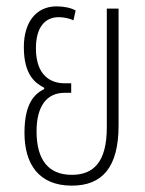

<svg xmlns="http://www.w3.org/2000/svg" viewBox="-20 -575 457 604"><path d="M206 9C301 9 353 -48 353 -180V-548H316V-174C316 -65 274 -25 206 -25C134 -25 95 -70 95 -162C95 -241 127 -283 183 -283H204V-313H183C141 -313 93 -336 93 -423C93 -490 122 -521 165 -521C182 -521 202 -516 211 -511L218 -542C204 -550 182 -555 158 -555C92 -555 55 -503 55 -427C55 -338 92 -313 119 -299V-295C90 -280 57 -252 57 -157C57 -59 102 9 206 9Z"/></svg>

Font: Noto Sans Thai ExtCond ExtLt
Style: Regular
Weight: 200
Width: 2
Designer: Monotype Design Team
Foundry: Monotype Imaging Inc.
Version: Version 2.002